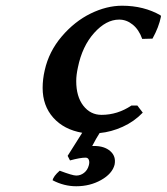

<svg xmlns="http://www.w3.org/2000/svg" viewBox="-20 -460 586 675"><path d="M280.8 94.2Q262.2 94.2 226.1 104L217.8 87.9L269 6.8Q204.6 -4.4 167.2 -46.4Q129.9 -88.4 129.9 -150.9Q129.9 -181.6 137.2 -212.9Q151.9 -278.8 197 -331.8Q242.2 -384.8 298.6 -412.4Q355 -439.9 409.2 -439.9Q485.8 -439.9 544.9 -405.8L545.9 -401.9Q538.6 -364.7 516.1 -324.2L480 -323.2Q468.3 -356 446.5 -373.5Q424.8 -391.1 398.9 -391.1Q353 -391.1 311 -344.2Q269 -297.4 253.9 -223.1Q248 -196.3 248 -174.8Q248 -120.6 272.9 -88.4Q297.9 -56.2 336.9 -56.2Q393.1 -56.2 441.9 -88.9H462.9L481.9 -64Q451.2 -32.2 411.1 -14.2Q371.1 3.9 330.1 7.8Q318.4 25.9 304.2 53.2H311Q347.2 53.2 367.9 71.5Q388.7 89.8 382.8 119.1Q374.5 150.9 335.4 172.9Q296.4 194.8 248 194.8Q205.1 194.8 165 173.8Q167.5 159.7 189.9 140.1Q234.9 157.2 248 157.2Q263.2 157.2 275.4 147.7Q287.6 138.2 292 122.1Q295.4 110.8 292.5 102.5Q289.6 94.2 280.8 94.2Z"/></svg>

Font: Linear Smooth
Style: Bold Italic
Weight: 700
Designer: Philipp H. Poll, Flanker
Foundry: Philipp H. Poll, reworked by Flanker
Version: Version 1.061 | FøM Fix